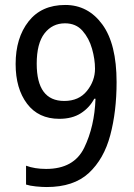

<svg xmlns="http://www.w3.org/2000/svg" viewBox="-20 -744 541 774"><path d="M363 -467Q363 -418 330.5 -377.5Q298 -337 239 -337Q128 -337 128 -487Q128 -569 159.5 -609.5Q191 -650 242 -650Q286 -650 312.5 -620Q339 -590 351 -547.5Q363 -505 363 -467ZM243 -724Q147 -724 95 -657.5Q43 -591 43 -486Q43 -387 89 -326Q135 -265 219 -265Q271 -265 306 -287.5Q341 -310 360 -346H365Q361 -234 319.5 -148.5Q278 -63 166 -63Q120 -63 85 -76V0Q100 5 124.5 7.5Q149 10 168 10Q277 10 338 -46.5Q399 -103 424.5 -199Q450 -295 450 -413Q450 -567 392.5 -645.5Q335 -724 243 -724Z"/></svg>

Font: Noto Sans UI SemiCondensed
Style: Regular
Weight: 400
Width: 4
Designer: Monotype Design Team
Foundry: Monotype Imaging Inc.
Version: 1.001